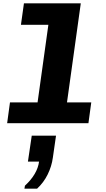

<svg xmlns="http://www.w3.org/2000/svg" viewBox="-20 -741 640 1155"><path d="M23 0 40 -125H206L271 -592H106L124 -721H466L383 -125H529L512 0ZM127 394 130 376Q167 342 188.5 305.5Q210 269 215 231H148L171 75H317L298 207Q291 259 267 308Q243 357 203 394Z"/></svg>

Font: Chivo Mono Medium ExtraBold
Style: Italic
Weight: 800
Italic angle: -8.05°
Monospace: yes
Version: Version 1.008